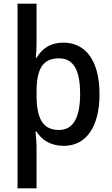

<svg xmlns="http://www.w3.org/2000/svg" viewBox="-20 -780 606 1040"><path d="M519 -270C519 -452 443 -549 324 -549C253 -549 209 -518 178 -467H174C176 -489 178 -523 178 -548V-760H75V240H178V13C178 -8 175 -45 172 -67H178C206 -22 254 10 326 10C444 10 519 -89 519 -270ZM414 -271C414 -151 381 -76 300 -76C209 -76 178 -141 178 -268V-288C179 -407 212 -464 299 -464C378 -464 414 -401 414 -271Z"/></svg>

Font: Noto Sans Devanagari UI SemiCondensed Medium
Style: Regular
Weight: 500
Width: 4
Designer: Jelle Bosma - Monotype Design Team
Foundry: Monotype Imaging Inc.
Version: Version 2.004